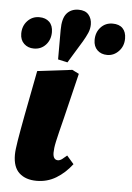

<svg xmlns="http://www.w3.org/2000/svg" viewBox="-56 -844 620 902"><g transform="rotate(5 253.5 -393.0)"><path d="M151 16Q99 16 69 -11.5Q39 -39 39 -97Q39 -110 41 -126Q43 -142 46.5 -164.5Q50 -187 55.5 -217Q61 -247 68 -285L109 -498L273 -518L305 -502L274 -374Q262 -323 252.5 -285.5Q243 -248 236.5 -221.5Q230 -195 226 -176.5Q222 -158 220.5 -145.5Q219 -133 219 -123Q219 -106 225 -97.5Q231 -89 242 -89Q252 -89 262.5 -97Q273 -105 284 -115L317 -77Q284 -34 242.5 -9Q201 16 151 16ZM84 -602Q56 -602 37.5 -619.5Q19 -637 19 -667Q19 -703 41.5 -727Q64 -751 97 -751Q127 -751 144.5 -734Q162 -717 162 -686Q162 -650 140 -626Q118 -602 84 -602ZM247 -551 202 -561Q202 -596 202 -630.5Q202 -665 202 -700Q202 -755 222.5 -778.5Q243 -802 278 -802Q310 -802 325.5 -783.5Q341 -765 341 -738Q341 -717 332.5 -697.5Q324 -678 311 -656Q295 -630 279 -603.5Q263 -577 247 -551ZM430 -602Q401 -602 383 -619.5Q365 -637 365 -667Q365 -703 387 -727Q409 -751 443 -751Q474 -751 490.5 -734Q507 -717 507 -686Q507 -650 484 -626Q461 -602 430 -602Z"/></g></svg>

Font: Source Serif 4 Black
Style: Italic
Weight: 900
Italic angle: -12°
Designer: Frank Grießhammer
Foundry: Adobe Systems Incorporated
Version: Version 4.004;hotconv 1.0.116;makeotfexe 2.5.65601